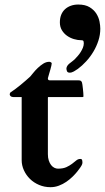

<svg xmlns="http://www.w3.org/2000/svg" viewBox="-20 -796 454 830"><path d="M73.7 -376.5H37.1Q30.3 -376.5 26.4 -379.9Q22.5 -383.3 22 -387.2Q22 -389.6 22.9 -392.6Q23.9 -395.5 25.4 -396.5Q35.2 -402.8 46.6 -411.4Q58.1 -419.9 69.3 -429.2Q80.6 -438.5 91.3 -447.8Q102.1 -457 110.4 -464.8Q115.2 -470.2 123.8 -481Q132.3 -491.7 143.3 -502.2Q154.3 -512.7 167 -520.8Q179.7 -528.8 192.9 -528.8Q195.8 -528.8 199.7 -526.9Q203.6 -524.9 203.6 -522Q203.6 -518.6 201.9 -511.5Q200.2 -504.4 197.8 -495.6Q195.3 -486.8 192.4 -477.1Q189.5 -467.3 187 -458Q187 -454.1 188.2 -451.7Q189.5 -449.2 194.8 -448.7H319.3Q327.1 -448.7 330.1 -446Q333 -443.4 334.5 -439Q335.4 -436.5 336.4 -429Q337.4 -421.4 338.4 -412.4Q339.4 -403.3 340.1 -394.3Q340.8 -385.3 340.8 -379.4Q340.8 -376.5 336.9 -376.5H189.9Q187.5 -376.5 187.3 -375.5Q187 -374.5 187 -372.1V-129.4Q187 -113.8 190.9 -102.1Q194.8 -90.3 200.9 -82.5Q207 -74.7 214.8 -70.8Q222.7 -66.9 230.5 -66.9Q252.9 -66.9 267.1 -73.5Q281.2 -80.1 291.5 -87.9Q301.8 -95.7 309.6 -102.3Q317.4 -108.9 327.1 -108.9Q334 -108.9 335.2 -103.5Q336.4 -98.1 336.4 -95.2Q336.4 -88.9 334.7 -85.2Q333 -81.5 332 -79.6Q331.5 -78.6 326.7 -71.3Q321.8 -64 313.5 -53.7Q305.2 -43.5 293.2 -31.7Q281.2 -20 266.6 -10Q252 0 234.6 6.6Q217.3 13.2 198.2 13.2Q171.9 13.2 148.9 3.4Q126 -6.3 109.4 -22.7Q92.8 -39.1 83.3 -60.1Q73.7 -81.1 73.7 -103.5ZM281.7 -481.9Q272 -481.9 269.5 -488.3Q267.1 -494.6 267.1 -500Q267.6 -506.3 271.2 -511.7Q274.9 -517.1 280.3 -521.5Q285.6 -525.9 291.3 -530Q296.9 -534.2 301.3 -538.1Q308.1 -544.9 315.4 -553.2Q322.8 -561.5 328.6 -570.8Q334.5 -580.1 338.4 -589.8Q342.3 -599.6 342.3 -609.4Q342.3 -613.3 341.1 -617.7Q339.8 -622.1 331.5 -622.1Q315.9 -622.1 299.6 -627Q283.2 -631.8 269.5 -641.6Q255.9 -651.4 247.3 -665.8Q238.8 -680.2 238.8 -699.2Q238.8 -717.8 244.6 -732.2Q250.5 -746.6 261.2 -756.3Q272 -766.1 286.4 -771.2Q300.8 -776.4 318.4 -776.4Q348.6 -776.4 367.4 -764.9Q386.2 -753.4 396.5 -737.1Q406.7 -720.7 410.2 -702.9Q413.6 -685.1 413.6 -671.9Q413.6 -645.5 405.3 -620.1Q397 -594.7 383.5 -572.3Q370.1 -549.8 352.5 -530.8Q335 -511.7 316.4 -498Q309.1 -492.7 299.6 -487.3Q290 -481.9 281.7 -481.9Z"/></svg>

Font: Cardo
Style: Bold
Weight: 700
Designer: David J. Perry
Foundry: David J. Perry
Version: Version 1.0011